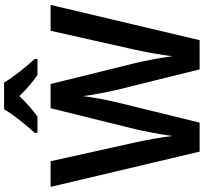

<svg xmlns="http://www.w3.org/2000/svg" viewBox="-48 -928 977 920"><g transform="rotate(-90 440.0 -468.5)"><path d="M504 -937H376C352 -894 298 -829 263 -790V-777H341C371 -798 406 -829 439 -864C472 -829 508 -799 540 -777H617V-790C581 -830 529 -893 504 -937ZM876 -714H752L662 -313C650 -259 636 -183 630 -130C623 -184 609 -261 597 -309L497 -714H381L281 -310C270 -263 255 -185 248 -130C242 -180 229 -257 216 -313L127 -714H4L173 0H312L410 -400C421 -445 435 -523 439 -559C444 -516 459 -439 468 -400L567 0H707Z"/></g></svg>

Font: Noto Sans Arabic SemCond SemBd
Style: Regular
Weight: 600
Width: 4
Designer: Monotype Design Team, Nadine Chahine, Nizar Qandah and Khaled Hosny
Foundry: Monotype Imaging Inc.
Version: Version 2.012